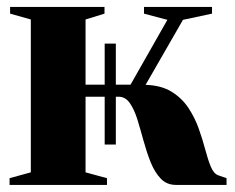

<svg xmlns="http://www.w3.org/2000/svg" viewBox="-20 -522 662 542"><path d="M7 0V-19L67 -35.5V-467L8.5 -483.5V-502.5H275V-483.5L221.5 -467V-283H348.5L452.5 -466L386.5 -483.5V-502.5H578.5V-483.5L496.5 -466L391 -282.5Q435.5 -281 464.5 -263Q493.5 -245 511.8 -217.5Q530 -190 541 -159Q552 -128 559.5 -99.5Q567 -71 575.2 -51.2Q583.5 -31.5 596.5 -27L619.5 -19V0H477Q450.5 0 433.5 -18Q416.5 -36 405.2 -64.2Q394 -92.5 385.2 -124.5Q376.5 -156.5 367.8 -184.8Q359 -213 346.5 -231Q334 -249 314.5 -249H221.5V-35.5L282 -19V0ZM275.5 -114V-399H307V-114Z"/></svg>

Font: Merriweather 144pt ExtraBold
Style: Regular
Weight: 800
Version: Version 2.100